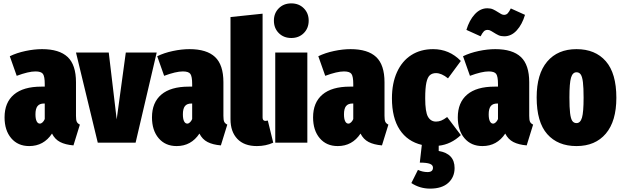

<svg xmlns="http://www.w3.org/2000/svg" viewBox="-20 -845 3684 1137"><path d="M453 -107 415 16Q367 12 336 -4Q305 -20 288 -54Q239 20 153 20Q86 20 46.5 -26.5Q7 -73 7 -150Q7 -238 62.5 -285Q118 -332 225 -332H245V-347Q245 -392 234.5 -407Q224 -422 190 -422Q149 -422 79 -396L38 -512Q79 -532 131 -543Q183 -554 229 -554Q331 -554 380.5 -507.5Q430 -461 430 -358V-159Q430 -135 434.5 -124.5Q439 -114 453 -107ZM245 -140V-232H241Q214 -232 202 -216.5Q190 -201 190 -168Q190 -141 197 -127Q204 -113 216 -113Q224 -113 232 -120.5Q240 -128 245 -140Z M908 -534 783 0H559L430 -534H624L671 -138L725 -534Z M1326 -107 1288 16Q1240 12 1209 -4Q1178 -20 1161 -54Q1112 20 1026 20Q959 20 919.5 -26.5Q880 -73 880 -150Q880 -238 935.5 -285Q991 -332 1098 -332H1118V-347Q1118 -392 1107.5 -407Q1097 -422 1063 -422Q1022 -422 952 -396L911 -512Q952 -532 1004 -543Q1056 -554 1102 -554Q1204 -554 1253.5 -507.5Q1303 -461 1303 -358V-159Q1303 -135 1307.5 -124.5Q1312 -114 1326 -107ZM1118 -140V-232H1114Q1087 -232 1075 -216.5Q1063 -201 1063 -168Q1063 -141 1070 -127Q1077 -113 1089 -113Q1097 -113 1105 -120.5Q1113 -128 1118 -140Z M1345 -139V-744L1535 -764V-149Q1535 -129 1552 -129Q1558 -129 1566 -131L1598 0Q1554 20 1501 20Q1426 20 1385.5 -22.5Q1345 -65 1345 -139Z M1800 -534V0H1610V-534ZM1808 -723Q1808 -678 1779 -649Q1750 -620 1705 -620Q1660 -620 1631 -649Q1602 -678 1602 -723Q1602 -767 1631 -796Q1660 -825 1705 -825Q1750 -825 1779 -796Q1808 -767 1808 -723Z M2280 -107 2242 16Q2194 12 2163 -4Q2132 -20 2115 -54Q2066 20 1980 20Q1913 20 1873.5 -26.5Q1834 -73 1834 -150Q1834 -238 1889.5 -285Q1945 -332 2052 -332H2072V-347Q2072 -392 2061.5 -407Q2051 -422 2017 -422Q1976 -422 1906 -396L1865 -512Q1906 -532 1958 -543Q2010 -554 2056 -554Q2158 -554 2207.5 -507.5Q2257 -461 2257 -358V-159Q2257 -135 2261.5 -124.5Q2266 -114 2280 -107ZM2072 -140V-232H2068Q2041 -232 2029 -216.5Q2017 -201 2017 -168Q2017 -141 2024 -127Q2031 -113 2043 -113Q2051 -113 2059 -120.5Q2067 -128 2072 -140Z M2578 18V49Q2672 65 2672 150Q2672 204 2634.5 238Q2597 272 2527 272Q2466 272 2416 239L2455 161Q2483 174 2512 174Q2544 174 2544 148Q2544 132 2525.5 125Q2507 118 2466 118L2478 13Q2393 -7 2347 -77Q2301 -147 2301 -263Q2301 -352 2331 -418Q2361 -484 2416 -519Q2471 -554 2545 -554Q2641 -554 2709 -484L2633 -381Q2595 -412 2562 -412Q2540 -412 2526 -400Q2512 -388 2505 -356Q2498 -324 2498 -263Q2498 -182 2514.5 -153.5Q2531 -125 2562 -125Q2578 -125 2593 -131Q2608 -137 2628 -152L2709 -45Q2651 10 2578 18Z M3137 -107 3099 16Q3051 12 3020 -4Q2989 -20 2972 -54Q2923 20 2837 20Q2770 20 2730.5 -26.5Q2691 -73 2691 -150Q2691 -238 2746.5 -285Q2802 -332 2909 -332H2929V-347Q2929 -392 2918.5 -407Q2908 -422 2874 -422Q2833 -422 2763 -396L2722 -512Q2763 -532 2815 -543Q2867 -554 2913 -554Q3015 -554 3064.5 -507.5Q3114 -461 3114 -358V-159Q3114 -135 3118.5 -124.5Q3123 -114 3137 -107ZM2929 -140V-232H2925Q2898 -232 2886 -216.5Q2874 -201 2874 -168Q2874 -141 2881 -127Q2888 -113 2900 -113Q2908 -113 2916 -120.5Q2924 -128 2929 -140ZM2901 -654Q2899 -655 2888.5 -661.5Q2878 -668 2868 -668Q2854 -668 2845.5 -659.5Q2837 -651 2826 -630L2742 -668Q2759 -725 2791.5 -760.5Q2824 -796 2866 -796Q2886 -796 2900 -789.5Q2914 -783 2931 -772Q2940 -766 2948.5 -761.5Q2957 -757 2965 -757Q2978 -757 2986.5 -766Q2995 -775 3005 -795L3089 -757Q3072 -700 3040 -665Q3008 -630 2966 -630Q2946 -630 2932 -636.5Q2918 -643 2901 -654Z M3630 -266Q3630 -127 3567.5 -53.5Q3505 20 3394 20Q3283 20 3220.5 -51Q3158 -122 3158 -268Q3158 -407 3220.5 -480.5Q3283 -554 3394 -554Q3505 -554 3567.5 -482.5Q3630 -411 3630 -266ZM3352 -268Q3352 -208 3356 -175Q3360 -142 3369 -129Q3378 -116 3394 -116Q3417 -116 3426.5 -148.5Q3436 -181 3436 -266Q3436 -326 3432 -358.5Q3428 -391 3419 -404Q3410 -417 3394 -417Q3371 -417 3361.5 -385Q3352 -353 3352 -268Z"/></svg>

Font: Fira Sans Extra Condensed Black
Style: Regular
Weight: 900
Width: 1
Designer: Carrois Corporate & Edenspiekermann AG
Foundry: Carrois Corporate GbR & Edenspiekermann AG
Version: Version 4.203